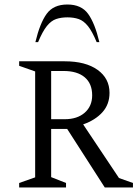

<svg xmlns="http://www.w3.org/2000/svg" viewBox="-20 -832 610 852"><path d="M65 0V-20L136 -45V-515L65 -540V-560H267Q360 -560 413 -522Q466 -484 466 -420Q466 -369 434.5 -334Q403 -299 349 -280L508 -42L570 -20V0H445L278 -260H207V-46L273 -20V0ZM262 -517H207V-303H267Q323 -303 356 -332Q389 -361 389 -409Q389 -461 356 -489Q323 -517 262 -517ZM137 -645Q157 -729 187 -770.5Q217 -812 279 -812Q341 -812 371 -770.5Q401 -729 421 -645H409Q389 -693 370 -716.5Q351 -740 329 -747.5Q307 -755 279 -755Q251 -755 229 -747.5Q207 -740 188 -716.5Q169 -693 149 -645Z"/></svg>

Font: Spectral SC Light
Style: Regular
Weight: 300
Designer: Jean-Baptiste Levee
Foundry: Production Type
Version: Version 2.001